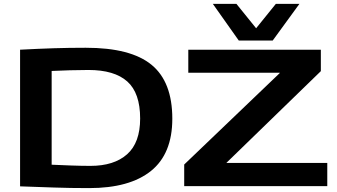

<svg xmlns="http://www.w3.org/2000/svg" viewBox="-20 -955 1728 985"><path d="M437 10Q341 10 255 7Q169 4 83 1V-700Q177 -705 256 -707.5Q335 -710 420 -710Q651 -710 757.5 -622.5Q864 -535 864 -346Q864 -166 754.5 -78Q645 10 437 10ZM444 -104Q565 -104 632 -163.5Q699 -223 699 -347Q699 -478 633 -537Q567 -596 434 -596Q390 -596 338.5 -594.5Q287 -593 245 -591V-110Q290 -108 344 -106Q398 -104 444 -104ZM925 0V-111L1415 -580V-582H946V-700H1626V-590L1142 -120V-119H1659V0ZM1516 -935 1379 -747H1205L1072 -935H1193L1294 -810L1395 -935Z"/></svg>

Font: Georama Extended SemiBold
Style: Regular
Weight: 600
Width: 7
Designer: Jean-Baptiste Levee
Foundry: Production Type
Version: Version 1.000